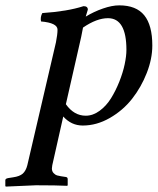

<svg xmlns="http://www.w3.org/2000/svg" viewBox="-38 -459 589 717"><path d="M272 -356Q271.5 -352.5 269 -340.8Q266.6 -329.1 265.1 -320.8L208 -69.8Q238.3 -26.9 282.2 -26.9Q309.1 -26.9 334 -45.2Q358.9 -63.5 376.5 -91.8Q394 -120.1 407.5 -153.8Q420.9 -187.5 427.5 -218.5Q434.1 -249.5 434.1 -272.9Q434.1 -391.1 365.2 -391.1Q323.2 -391.1 272 -356ZM198.2 -23.9 157.2 158.2Q155.8 165.5 155.8 169.9Q155.8 181.2 162.4 187.7Q168.9 194.3 174.8 196Q180.7 197.8 189.9 199.2L209 202.1Q214.8 203.6 214.8 210V232.9L212.9 234.9Q173.8 232.9 96.2 232.9L-16.1 237.8L-18.1 235.8V213.9Q-18.1 208 -7.8 206.1L11.2 203.1Q35.2 199.7 46.9 189.5Q58.6 179.2 64 158.2L170.9 -300.8Q176.8 -330.6 176.8 -348.1Q176.8 -373.5 115.2 -378.9Q111.8 -395.5 120.1 -410.2Q213.9 -416.5 273.9 -436Q290 -436 290 -422.9Q289.6 -420.9 286.4 -411.1Q283.2 -401.4 282.2 -397Q312.5 -415.5 346.4 -427.2Q380.4 -439 407.2 -439Q470.7 -439 500.7 -401.9Q530.8 -364.7 530.8 -289.1Q530.8 -239.3 510 -186.3Q489.3 -133.3 455.1 -89.8Q420.9 -46.4 371.8 -18.3Q322.8 9.8 271 9.8Q228.5 9.8 198.2 -23.9Z"/></svg>

Font: Common Serif Medium
Style: Italic
Weight: 500
Italic angle: -12°
Designer: Philipp H. Poll, Khaled Hosny
Foundry: Stefan Peev, Context Ltd.
Version: Version 1.026